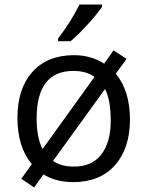

<svg xmlns="http://www.w3.org/2000/svg" viewBox="-20 -786 644 839"><path d="M439 -397 211.9 -83Q246.6 -58.1 301.8 -58.1Q381.8 -57.6 422.9 -111.3Q463.9 -165 463.9 -256.8Q463.9 -348.6 439 -397ZM300.8 -476.1Q140.1 -476.1 140.1 -268.1Q140.1 -184.6 166 -134.8L393.1 -450.2Q356.4 -476.1 300.8 -476.1ZM481.9 -63.5Q416 9.8 299.8 9.8Q224.6 9.8 169.9 -23.9L128.9 33.2L73.2 -4.9L119.1 -68.8Q56.2 -143.1 56.2 -271Q56.2 -398.4 121.6 -471.7Q187 -544.9 303.2 -544.9Q378.4 -544.9 435.1 -507.8L476.1 -565.9L533.2 -528.8L485.8 -463.9Q547.9 -389.6 547.9 -263.7Q547.9 -137.7 481.9 -63.5ZM425.8 -766.1V-755.9Q404.3 -724.1 361.8 -677.7Q319.3 -631.3 288.1 -606H233.9V-618.2Q290 -690.4 327.1 -766.1Z"/></svg>

Font: OpenSans
Style: Regular
Weight: 400
Foundry: Ascender Corporation
Version: Version 1.10